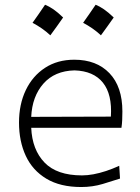

<svg xmlns="http://www.w3.org/2000/svg" viewBox="-20 -768 582 799"><path d="M317.9 10.3Q365.2 10.3 407.5 -2.4Q449.7 -15.1 479.5 -24.9L476.1 -78.1Q448.7 -65.4 421.4 -56.4Q394 -47.4 368.7 -42.7Q343.3 -38.1 321.3 -38.1Q216.8 -38.1 165.3 -91.6Q113.8 -145 109.9 -236.3H485.4Q487.8 -252 488.5 -268.3Q489.3 -284.7 489.3 -304.2Q489.3 -407.2 435.5 -463.4Q381.8 -519.5 289.1 -519.5Q219.2 -519.5 167.5 -485.8Q115.7 -452.1 87.4 -393.1Q59.1 -334 59.1 -257.8Q59.1 -180.2 87.2 -119.6Q115.2 -59.1 172.9 -24.4Q230.5 10.3 317.9 10.3ZM441.4 -282.7 109.9 -281.7Q113.8 -366.7 160.6 -419.9Q207.5 -473.1 290 -475.1Q369.1 -472.7 408.2 -424.1Q447.3 -375.5 441.4 -282.7ZM378 -748.3Q364.5 -728.5 351.9 -710.2Q339.3 -691.9 325.9 -673.1Q345.2 -662.9 364.3 -649.8Q383.3 -636.6 400 -621Q414 -639.8 427.1 -658.4Q440.3 -676.9 453.2 -695.2Q431.1 -716.6 412.6 -729.3Q394.1 -741.9 378 -748.3ZM167.5 -748.3Q154.1 -728.5 141.5 -710.2Q128.9 -691.9 115.4 -673.1Q134.8 -662.9 153.8 -649.8Q172.9 -636.6 189.5 -621Q203.5 -639.8 216.7 -658.4Q229.8 -676.9 242.7 -695.2Q220.7 -716.6 202.2 -729.3Q183.6 -741.9 167.5 -748.3Z"/></svg>

Font: Pinar-VF-FD
Style: Regular
Weight: 300
Designer: Amin Abedi
Version: Version 3.0